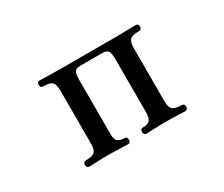

<svg xmlns="http://www.w3.org/2000/svg" viewBox="-84 -674 1038 888"><g transform="rotate(-30 435.0 -230.0)"><path d="M182 0Q166 0 166 -17Q166 -33 182 -33Q218 -33 229 -46Q240 -59 240 -87V-373Q240 -402 229 -415Q218 -428 182 -428Q166 -428 166 -444Q166 -460 182 -460Q189 -460 208 -459.5Q227 -459 250 -458.5Q273 -458 290 -458H582Q599 -458 622 -458.5Q645 -459 664.5 -459.5Q684 -460 691 -460Q707 -460 707 -444Q707 -428 691 -428Q654 -428 643 -415Q632 -402 632 -373V-87Q632 -59 643 -46Q654 -33 691 -33Q707 -33 707 -17Q707 0 691 0Q684 0 664.5 -1Q645 -2 622 -2.5Q599 -3 582 -3Q557 -3 527 -1.5Q497 0 486 0Q471 0 471 -17Q471 -33 486 -33Q513 -33 523 -45.5Q533 -58 533 -89V-371Q533 -403 525.5 -414Q518 -425 493 -425H380Q355 -425 347.5 -414Q340 -403 340 -371V-79Q340 -52 352 -42.5Q364 -33 386 -33Q401 -33 401 -17Q401 0 386 0Q376 0 346 -1.5Q316 -3 290 -3Q273 -3 250 -2.5Q227 -2 208 -1Q189 0 182 0Z"/></g></svg>

Font: Zen Old Mincho
Style: Bold
Weight: 700
Designer: Yoshimichi Ohira
Foundry: Positype
Version: Version 1.500